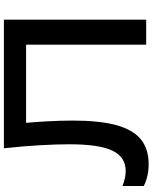

<svg xmlns="http://www.w3.org/2000/svg" viewBox="84 -874 803 1012"><g transform="rotate(-90 486.0 -368.5)"><path d="M210 -750H888V0H756V-693L816 -633H284L340 -678Q348 -596 352 -523Q356 -450 356 -386Q356 -246 332 -158Q308 -70 257.5 -28.5Q207 13 126 13Q95 13 65 6.5Q35 0 11 -13V-125Q53 -108 90 -108Q164 -108 197.5 -178Q231 -248 231 -405Q231 -473 226 -560.5Q221 -648 210 -750Z"/></g></svg>

Font: Unbounded
Style: Regular
Weight: 400
Designer: Luke Prowse, Jean-Baptiste Morizot, Fátima Lázaro, Florian Runge
Foundry: NaN
Version: Version 1.701;gftools[0.9.28.dev5+ged2979d]